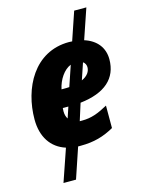

<svg xmlns="http://www.w3.org/2000/svg" viewBox="-133 -802 802 1066"><g transform="rotate(-15 268.0 -269.5)"><path d="M160 -1 96 185H168L227 10C231 10 237 10 242 10C320 10 376 -7 435 -40V-169C378 -138 339 -123 286 -123C281 -123 275 -123 272 -123L303 -221C446 -237 520 -303 520 -413C520 -480 481 -529 412 -551L471 -724H401L346 -562C340 -562 334 -563 328 -563C126 -563 32 -375 32 -197C32 -97 78 -27 160 -1ZM233 -320H220C231 -373 264 -423 305 -439L265 -321C255 -320 244 -320 233 -320ZM342 -339 374 -434C386 -427 391 -413 391 -402C391 -379 378 -355 342 -339ZM211 -155C203 -167 199 -182 199 -199C199 -205 200 -211 200 -218H232Z"/></g></svg>

Font: Noto Sans SemiCondensed Black
Style: Italic
Weight: 900
Width: 4
Italic angle: -12°
Designer: Monotype Design Team
Foundry: Monotype Imaging Inc.
Version: Version 2.013